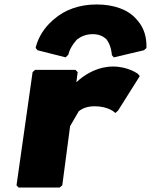

<svg xmlns="http://www.w3.org/2000/svg" viewBox="-20 -833 676 860"><path d="M285 -587 286 -588C295 -627 326 -657 326 -657C342 -669 365 -680 395 -680C424 -680 443 -670 457 -657C479 -628 481 -588 481 -588L480 -587L490 -576L625 -608L636 -618V-621C637 -667 625 -707 598 -739L591 -747C555 -789 492 -813 413 -813C335 -813 270 -789 222 -747L214 -740C179 -709 152 -668 140 -621V-618L148 -608L274 -576ZM328 -510 318 -520H137L126 -510L54 -3L63 7H247L259 -3L294 -268L333 -335C350 -348 372 -357 404 -357C465 -357 493 -330 493 -330L497 -327L509 -338L606 -492L598 -502C598 -502 555 -535 486 -535C421 -535 369 -504 336 -477L326 -468C325 -467 324 -467 322 -465Z"/></svg>

Font: Hussar Woodtype
Style: UltraObl
Weight: 900
Foundry: Cannot Into Space Fonts
Version: Version 1.07